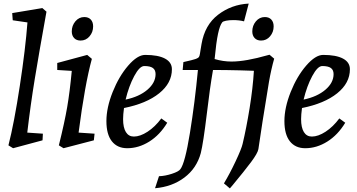

<svg xmlns="http://www.w3.org/2000/svg" viewBox="-20 -815 1989 1070"><path d="M133 -690 51 -702 48 -742 216 -770 239 -750Q198 -523 174 -376.5Q150 -230 132 -76L219 -70L217 -33L53 11L27 -5Q59 -130 90.5 -337Q122 -544 133 -690Z M380 -420 299 -425V-464L466 -509L492 -487Q453 -345 418 -76L507 -70L503 -33L334 11L308 -5Q340 -134 354.5 -218.5Q369 -303 380 -420ZM380 -640Q380 -672 400 -696Q420 -720 450 -720Q473 -720 486 -706Q499 -692 499 -668Q499 -636 479 -612.5Q459 -589 429 -589Q406 -589 393 -603Q380 -617 380 -640Z M573 -140Q573 -215 608 -302.5Q643 -390 694.5 -449.5Q746 -509 789 -509Q861 -509 899.5 -488.5Q938 -468 938 -429Q938 -352 867 -295Q796 -238 671 -213Q666 -176 666 -151Q666 -104 681.5 -79Q697 -54 726 -54Q761 -54 802.5 -81Q844 -108 879 -155L912 -131Q871 -63 812 -26Q753 11 689 11Q634 11 603.5 -27.5Q573 -66 573 -140ZM847 -402Q847 -425 832 -436Q817 -447 784 -447Q758 -447 728 -391Q698 -335 680 -260Q756 -276 801.5 -315Q847 -354 847 -402Z M985 128Q1011 95 1038.5 -74.5Q1066 -244 1083 -425H998L1002 -469Q1019 -473 1046.5 -479.5Q1074 -486 1084 -493Q1089 -496 1091.5 -503.5Q1094 -511 1097 -533L1103 -569Q1121 -676 1195.5 -733Q1270 -790 1366 -795L1340 -696Q1313 -703 1280 -703Q1257 -703 1239.5 -699.5Q1222 -696 1218 -690Q1205 -673 1195 -626.5Q1185 -580 1176 -486Q1223 -472 1270 -472Q1310 -472 1360.5 -481Q1411 -490 1481 -509L1442 -418Q1397 -421 1316.5 -423Q1236 -425 1167 -425Q1149 -321 1133 -184Q1113 -18 1099 38Q1076 123 1007.5 174.5Q939 226 844 234L866 167Q900 166 938 153.5Q976 141 985 128Z M1332 -13Q1353 -101 1371 -212Q1389 -323 1395 -421L1315 -425L1314 -466L1482 -510L1508 -488Q1491 -428 1479 -359Q1467 -290 1443 -137L1420 16Q1416 39 1379 88.5Q1342 138 1278 215L1261 235L1228 207Q1260 154 1293 84Q1326 14 1332 -13ZM1386 -640Q1386 -672 1406 -696Q1426 -720 1456 -720Q1479 -720 1492 -706Q1505 -692 1505 -668Q1505 -636 1485 -612.5Q1465 -589 1435 -589Q1412 -589 1399 -603Q1386 -617 1386 -640Z M1565 -140Q1565 -215 1600 -302.5Q1635 -390 1686.5 -449.5Q1738 -509 1781 -509Q1853 -509 1891.5 -488.5Q1930 -468 1930 -429Q1930 -352 1859 -295Q1788 -238 1663 -213Q1658 -176 1658 -151Q1658 -104 1673.5 -79Q1689 -54 1718 -54Q1753 -54 1794.5 -81Q1836 -108 1871 -155L1904 -131Q1863 -63 1804 -26Q1745 11 1681 11Q1626 11 1595.5 -27.5Q1565 -66 1565 -140ZM1839 -402Q1839 -425 1824 -436Q1809 -447 1776 -447Q1750 -447 1720 -391Q1690 -335 1672 -260Q1748 -276 1793.5 -315Q1839 -354 1839 -402Z"/></svg>

Font: Andada Pro Medium
Style: Italic
Weight: 500
Italic angle: -7°
Designer: Carolina Giovagnoli
Foundry: Huerta Tipografica
Version: Version 3.005; ttfautohint (v1.8.4)